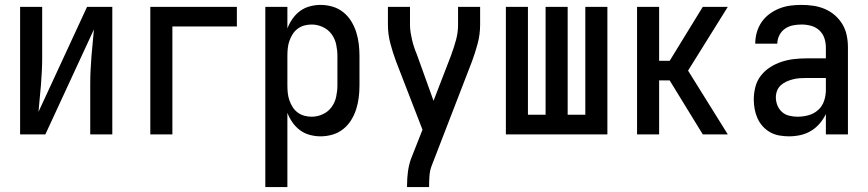

<svg xmlns="http://www.w3.org/2000/svg" viewBox="-20 -548 3540 783"><path d="M62 0V-520H152V-312Q152 -284 150.5 -256.5Q149 -229 147 -201.5Q145 -174 142 -147Q139 -120 137 -92L335 -520H438V0H348V-208Q348 -236 349.5 -263.5Q351 -291 353 -318.5Q355 -346 358 -373Q361 -400 363 -428L165 0Z M593 0V-520H946V-440H683V0Z M1062 215V-520H1152V-432Q1160 -453 1173 -471.5Q1186 -490 1203.5 -503Q1221 -516 1243 -522Q1265 -528 1287 -528Q1312 -528 1336 -521Q1360 -514 1379.5 -498.5Q1399 -483 1412 -462Q1425 -441 1432.5 -417.5Q1440 -394 1443 -369.5Q1446 -345 1446 -320V-200Q1446 -175 1443 -150.5Q1440 -126 1432.5 -102.5Q1425 -79 1412 -58Q1399 -37 1379.5 -21.5Q1360 -6 1336 1Q1312 8 1287 8Q1265 8 1243 2Q1221 -4 1203.5 -17Q1186 -30 1173 -48.5Q1160 -67 1152 -88V215ZM1251 -72Q1274 -72 1296 -82Q1318 -92 1332 -111Q1346 -130 1351 -153.5Q1356 -177 1356 -200V-320Q1356 -343 1351 -366.5Q1346 -390 1332 -409Q1318 -428 1296 -438Q1274 -448 1251 -448Q1236 -448 1221 -444Q1206 -440 1193.5 -430.5Q1181 -421 1173 -408Q1165 -395 1160 -380.5Q1155 -366 1153.5 -350.5Q1152 -335 1152 -320V-200Q1152 -185 1153.5 -169.5Q1155 -154 1160 -139.5Q1165 -125 1173 -112Q1181 -99 1193.5 -89.5Q1206 -80 1221 -76Q1236 -72 1251 -72Z M1640 215V208Q1640 180 1643.5 153Q1647 126 1656 100L1703 -19L1595 -298Q1582 -333 1572 -370.5Q1562 -408 1562 -447V-520H1652V-447Q1652 -431 1654.5 -415.5Q1657 -400 1660.5 -385Q1664 -370 1669 -355Q1674 -340 1680 -326L1748 -137L1821 -326V-327Q1832 -356 1840 -386Q1848 -416 1848 -447V-520H1938V-447Q1938 -408 1928 -370.5Q1918 -333 1905 -298L1740 129Q1733 148 1731.5 168Q1730 188 1730 208V215Z M2043 0V-520H2133V-80H2205V-520H2295V-80H2367V-520H2457V0Z M2578 0V-520H2668V-300H2711L2846 -520H2948L2786 -260L2948 0H2846L2711 -220H2668V0Z M3197 8Q3178 8 3158 4.5Q3138 1 3121 -8.5Q3104 -18 3090.5 -33Q3077 -48 3069 -66Q3061 -84 3057.5 -103.5Q3054 -123 3054 -142Q3054 -168 3060.5 -193.5Q3067 -219 3083 -239.5Q3099 -260 3121 -274Q3143 -288 3167.5 -296Q3192 -304 3217.5 -307Q3243 -310 3269 -310H3348V-355Q3348 -375 3341.5 -393.5Q3335 -412 3320.5 -425Q3306 -438 3287 -443Q3268 -448 3249 -448Q3231 -448 3213.5 -444.5Q3196 -441 3181.5 -431Q3167 -421 3158.5 -404.5Q3150 -388 3150 -370H3060V-371Q3060 -394 3066.5 -416.5Q3073 -439 3086 -458Q3099 -477 3118 -491Q3137 -505 3158.5 -513.5Q3180 -522 3202.5 -525Q3225 -528 3249 -528Q3273 -528 3297 -524.5Q3321 -521 3343.5 -511.5Q3366 -502 3384.5 -486Q3403 -470 3415.5 -449Q3428 -428 3433 -404Q3438 -380 3438 -355V0H3348V-83Q3338 -62 3322.5 -44Q3307 -26 3287 -14Q3267 -2 3244 3Q3221 8 3197 8ZM3233 -72Q3255 -72 3277 -78Q3299 -84 3316 -99Q3333 -114 3340.5 -136Q3348 -158 3348 -180V-230H3269Q3255 -230 3241 -229Q3227 -228 3213.5 -224.5Q3200 -221 3187.5 -215.5Q3175 -210 3164.5 -200.5Q3154 -191 3149 -178Q3144 -165 3144 -151Q3144 -134 3150.5 -118Q3157 -102 3169.5 -91Q3182 -80 3199 -76Q3216 -72 3233 -72Z"/></svg>

Font: Iosevka Curly Medium
Style: Regular
Weight: 500
Monospace: yes
Designer: Belleve Invis
Foundry: Belleve Invis
Version: Version 22.1.2; ttfautohint (v1.8.4)